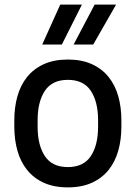

<svg xmlns="http://www.w3.org/2000/svg" viewBox="-20 -800 588 832"><path d="M274 12Q214 12 170 -8Q126 -28 97.5 -63.5Q69 -99 55.5 -147Q42 -195 42 -251V-279Q42 -335 55.5 -383Q69 -431 97.5 -466.5Q126 -502 170 -522Q214 -542 274 -542Q334 -542 378 -522Q422 -502 450.5 -466.5Q479 -431 492.5 -383Q506 -335 506 -279V-251Q506 -195 492.5 -147Q479 -99 450.5 -63.5Q422 -28 378 -8Q334 12 274 12ZM274 -76Q342 -76 373.5 -123.5Q405 -171 405 -251V-279Q405 -359 373.5 -406.5Q342 -454 274 -454Q206 -454 174.5 -406.5Q143 -359 143 -279V-251Q143 -171 174.5 -123.5Q206 -76 274 -76ZM335 -780 248 -607H163L241 -780ZM483 -780 384 -607H299L390 -780Z"/></svg>

Font: Cooper Hewitt
Style: Regular
Weight: 707
Designer: Village Type and Design LLC
Foundry: Cooper Hewitt Smithsonian Design Museum
Version: 1.000